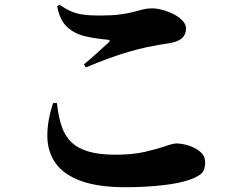

<svg xmlns="http://www.w3.org/2000/svg" viewBox="-20 -753 1040 803"><path d="M507 30Q390 30 318 3.5Q246 -23 212.5 -70.5Q179 -118 178 -182Q177 -246 202 -322H218Q224 -267 237.5 -226Q251 -185 278.5 -158.5Q306 -132 351 -119Q396 -106 463 -106Q535 -106 586.5 -118Q638 -130 671 -141.5Q704 -153 718 -153Q740 -153 768 -144.5Q796 -136 817 -118.5Q838 -101 838 -74Q838 -45 825.5 -30.5Q813 -16 775 -2Q731 14 657.5 22Q584 30 507 30ZM331 -484Q356 -504 385.5 -531Q415 -558 434 -575Q445 -586 430 -587Q382 -591 337.5 -601Q293 -611 261.5 -639.5Q230 -668 219 -727L229 -733Q254 -716 276.5 -706Q299 -696 327 -692Q355 -688 396 -688Q448 -688 481.5 -692.5Q515 -697 537.5 -703Q560 -709 577.5 -713.5Q595 -718 615 -718Q635 -718 659.5 -711.5Q684 -705 706.5 -693.5Q729 -682 743.5 -666.5Q758 -651 758 -634Q758 -586 697 -574Q672 -570 643 -565Q614 -560 591 -555Q559 -548 519 -536.5Q479 -525 434 -508.5Q389 -492 339 -471Z"/></svg>

Font: Noto Serif JP Black
Style: Regular
Weight: 900
Designer: Ryoko NISHIZUKA 西塚涼子 (kana & ideographs); Frank Grießhammer (Latin, Greek & Cyrillic); Wenlong ZHANG 张文龙 (bopomofo); San
Foundry: Adobe
Version: Version 2.003-H1;hotconv 1.1.1;makeotfexe 2.6.0